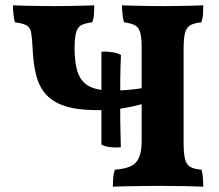

<svg xmlns="http://www.w3.org/2000/svg" viewBox="-20 -699 825 722"><path d="M404.4 3Q404.4 -13.6 405.7 -30.6Q407 -47.6 411.8 -61Q449.8 -63.6 471.7 -74Q493.6 -84.4 503.2 -107.7Q512.8 -131 512.8 -171V-514.2Q512.8 -554.4 507.7 -575Q502.6 -595.6 488 -603.7Q473.4 -611.8 446.2 -615Q442.6 -627.2 440.7 -644.8Q438.8 -662.4 438.8 -679Q456 -678 483.9 -677.5Q511.8 -677 541.6 -676.5Q571.4 -676 594.6 -676Q617.8 -676 645 -676.5Q672.2 -677 698.3 -677.5Q724.4 -678 744.4 -679Q744.4 -661.8 743.4 -645.7Q742.4 -629.6 737 -615Q710.4 -612.4 695.8 -604.3Q681.2 -596.2 675.8 -575.3Q670.4 -554.4 670.4 -514.2V-163Q670.4 -122.2 675.8 -100.7Q681.2 -79.2 696.1 -71.1Q711 -63 737.6 -61Q741.2 -50 742.8 -31.8Q744.4 -13.6 744.4 3Q723.6 2 681.7 1Q639.8 0 586.8 0Q551.2 0 515.7 0.5Q480.2 1 451 1.5Q421.8 2 404.4 3ZM345.8 -284.8Q273.8 -284.8 227.4 -299.2Q181 -313.6 154.5 -342.3Q128 -371 116.6 -413.9Q105.2 -456.8 102.8 -514.2Q100.8 -554.8 97.4 -574.9Q94 -595 80.6 -603.1Q67.2 -611.2 36.2 -615Q32.6 -627.2 30.7 -644.8Q28.8 -662.4 28.8 -679Q45.6 -678 73.7 -677.5Q101.8 -677 131.8 -676.5Q161.8 -676 184.6 -676Q207.4 -676 234.8 -676.5Q262.2 -677 288.3 -677.5Q314.4 -678 334.4 -679Q334.4 -661.8 333.4 -645.7Q332.4 -629.6 327 -615Q301.6 -612.4 286.9 -605Q272.2 -597.6 266.3 -577.2Q260.4 -556.8 260.4 -517.2Q260.4 -458.2 273.7 -423.3Q287 -388.4 318.1 -373.3Q349.2 -358.2 401.8 -358.2Q426 -358.2 458.9 -360.7Q491.8 -363.2 517.6 -368.2V-308.4Q484 -298.8 442.8 -291.8Q401.6 -284.8 345.8 -284.8ZM434.4 -145.4Q416.6 -143.2 396 -145.5Q375.4 -147.8 361.4 -155.2V-504.4Q379.6 -506 401 -502.9Q422.4 -499.8 434.8 -492.2Q432.8 -448.4 432.3 -404.2Q431.8 -360 431.8 -325.2Q431.8 -286 432.3 -238.6Q432.8 -191.2 434.4 -145.4Z"/></svg>

Font: Vollkorn
Style: Regular
Weight: 400
Designer: Friedrich Althausen
Foundry: Friedrich Althausen
Version: Version 4.104